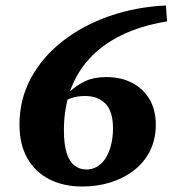

<svg xmlns="http://www.w3.org/2000/svg" viewBox="-20 -664 629 700"><path d="M280 16Q212 16 160.5 -10Q109 -36 80 -86.5Q51 -137 51 -210Q51 -302 93 -379.5Q135 -457 209 -514.5Q283 -572 379.5 -605.5Q476 -639 585 -644L589 -586Q492 -570 421.5 -535Q351 -500 304.5 -448.5Q258 -397 235.5 -331.5Q213 -266 213 -190Q213 -138 223 -106.5Q233 -75 251.5 -60.5Q270 -46 296 -46Q317 -46 335 -57Q353 -68 365.5 -88Q378 -108 385 -136Q392 -164 392 -196Q392 -258 364.5 -286Q337 -314 290 -314Q261 -314 237.5 -305.5Q214 -297 190 -281L186 -328L231 -327Q260 -354 291.5 -368.5Q323 -383 367 -383Q422 -383 462.5 -361.5Q503 -340 525.5 -301.5Q548 -263 548 -210Q548 -156 527 -114Q506 -72 468.5 -43Q431 -14 383 1Q335 16 280 16Z"/></svg>

Font: Source Serif 4 ExtraBold
Style: Italic
Weight: 800
Italic angle: -12°
Designer: Frank Grießhammer
Foundry: Adobe Systems Incorporated
Version: Version 4.004;hotconv 1.0.116;makeotfexe 2.5.65601